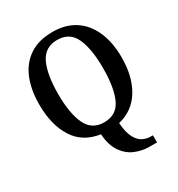

<svg xmlns="http://www.w3.org/2000/svg" viewBox="-219 -868 1155 1243"><g transform="rotate(-30 359.0 -246.0)"><path d="M531 233Q477 233 426.5 211.5Q376 190 341.5 140.5Q307 91 301 6Q175 -12 113 -110Q51 -208 51 -359Q51 -470 85 -552Q119 -634 187.5 -679.5Q256 -725 360 -725Q458 -725 526.5 -679.5Q595 -634 630.5 -551.5Q666 -469 666 -358Q666 -215 607.5 -119.5Q549 -24 439 2Q444 73 464 111.5Q484 150 512.5 165Q541 180 574 180H589V233ZM359 -50Q452 -50 489.5 -131Q527 -212 527 -358Q527 -504 489.5 -584.5Q452 -665 360 -665Q268 -665 229.5 -584.5Q191 -504 191 -358Q191 -212 229.5 -131Q268 -50 359 -50Z"/></g></svg>

Font: Noto Serif Myanmar SemiCondensed SemiBold
Style: Regular
Weight: 600
Width: 4
Designer: Ben Mitchell and the Monotype Design Team
Foundry: Monotype Imaging Inc.
Version: Version 2.106; ttfautohint (v1.8.4.7-5d5b)